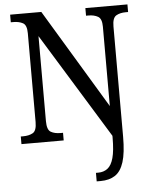

<svg xmlns="http://www.w3.org/2000/svg" viewBox="-62 -765 830 1055"><g transform="rotate(-5 353.0 -237.0)"><path d="M428 240V193H441Q471 193 492.5 176.5Q514 160 525 120Q536 80 536 9V-2L179 -583V-114Q179 -66 200 -54Q221 -42 253 -42H267V0H34V-42H47Q79 -42 100.5 -54Q122 -66 122 -114V-604Q122 -649 100.5 -660.5Q79 -672 48 -672H34V-714H206L536 -166V-604Q536 -648 514.5 -660Q493 -672 463 -672H449V-714H681V-672H668Q636 -672 615 -659.5Q594 -647 594 -600V8Q594 97 578 147.5Q562 198 530 219Q498 240 450 240Z"/></g></svg>

Font: Noto Serif Tamil SemiCondensed
Style: Italic
Weight: 400
Width: 4
Italic angle: -12°
Designer: Indian Type Foundry, Tom Grace, and the Monotype Design Team
Foundry: Monotype Imaging Inc.
Version: Version 2.003; ttfautohint (v1.8.4.7-5d5b)